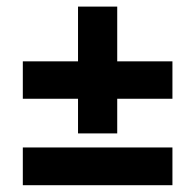

<svg xmlns="http://www.w3.org/2000/svg" viewBox="-20 -684 589 579"><path d="M48.8 -499H215.3V-664.1H333.5V-499H500V-386.2H333.5V-281.7H215.3V-386.2H48.8ZM48.8 -239.3H500V-125.5H48.8Z"/></svg>

Font: PT Astra Sans
Style: Bold
Weight: 700
Designer: A.Korolkova, I. Chaeva
Foundry: ParaType Ltd
Version: Version 1.001; ttfautohint (v1.6)